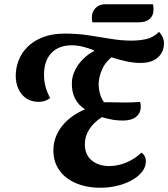

<svg xmlns="http://www.w3.org/2000/svg" viewBox="-20 -861 791 903"><path d="M451 22Q404 22 363.5 10Q323 -2 293.5 -24.5Q264 -47 247.5 -79.5Q231 -112 231 -153Q231 -194 248 -230Q265 -266 298 -296Q331 -326 380 -347Q349 -366 333 -397.5Q317 -429 318 -470Q318 -503 335.5 -536Q353 -569 383.5 -595Q414 -621 452 -633L521 -605Q478 -574 461.5 -537.5Q445 -501 444 -468Q444 -443 450 -421Q456 -399 469 -380Q480 -380 496.5 -380Q513 -380 530 -379.5Q547 -379 559 -379Q575 -379 597.5 -379.5Q620 -380 639 -382Q640 -377 641 -372Q642 -367 642 -361Q642 -329 620 -311.5Q598 -294 558 -294Q535 -294 512.5 -297.5Q490 -301 459 -310Q419 -284 399 -251.5Q379 -219 379 -183Q379 -133 411.5 -106.5Q444 -80 494 -80Q535 -80 575 -97Q615 -114 645 -143Q655 -137 660.5 -126.5Q666 -116 666 -102Q666 -76 648.5 -53.5Q631 -31 601 -14Q571 3 532.5 12.5Q494 22 451 22ZM162 -382Q128 -382 104 -398Q80 -414 67 -442Q54 -470 54 -505Q54 -541 67.5 -576.5Q81 -612 109.5 -640.5Q138 -669 181.5 -686Q225 -703 286 -703Q343 -703 396.5 -695Q450 -687 500 -678.5Q550 -670 597 -670Q635 -670 667.5 -677Q700 -684 728 -711Q739 -700 745.5 -685Q752 -670 751 -654Q751 -632 739.5 -611.5Q728 -591 704 -578Q680 -565 641 -565Q610 -565 574.5 -572.5Q539 -580 501 -592.5Q463 -605 423 -621L421 -625Q392 -636 367 -642Q342 -648 318 -648Q256 -648 221.5 -611.5Q187 -575 187 -509Q187 -481 194 -454Q201 -427 216 -400Q205 -391 191 -386.5Q177 -382 162 -382ZM415 -756Q413 -761 412.5 -767.5Q412 -774 412 -779Q412 -806 429.5 -823.5Q447 -841 476 -841H699Q701 -835 701.5 -828.5Q702 -822 702 -816Q702 -788 684 -772Q666 -756 632 -756Z"/></svg>

Font: Sansita Swashed Light Medium
Style: Regular
Weight: 500
Version: Version 1.003